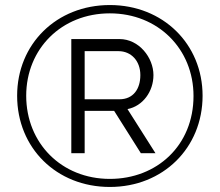

<svg xmlns="http://www.w3.org/2000/svg" viewBox="-20 -735 872 762"><path d="M416 7C627 7 784 -148 784 -355C784 -560 627 -715 416 -715C204 -715 48 -560 48 -355C48 -148 204 7 416 7ZM416 -25C224 -25 84 -167 84 -355C84 -541 224 -682 416 -682C607 -682 748 -541 748 -354C748 -158 603 -25 416 -25ZM263 -127H316V-295H433L539 -127H597L486 -302C547 -314 589 -372 589 -437C589 -506 532 -580 454 -580H263ZM316 -341V-532H450C501 -532 537 -493 537 -437C537 -382 509 -341 454 -341Z"/></svg>

Font: Raleway Reg
Style: Regular
Weight: 400
Designer: Matt McInerney, Pablo Impallari, Rodrigo Fuenzalida
Foundry: Matt McInerney, Pablo Impallari, Rodrigo Fuenzalida
Version: Version 3.00 July 28, 2015